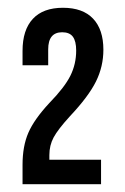

<svg xmlns="http://www.w3.org/2000/svg" viewBox="-20 -825 322 494"><path d="M38 -401Q38 -449 53 -483.5Q68 -518 107 -560Q146 -600 161 -630Q176 -660 176 -695Q176 -719 167.5 -730.5Q159 -742 140 -742Q104 -742 104 -698V-657H38V-694Q38 -748 64.5 -776.5Q91 -805 142 -805Q193 -805 219.5 -777Q246 -749 246 -697Q246 -654 227 -615.5Q208 -577 160 -526Q129 -492 118 -471.5Q107 -451 107 -426V-414H240V-351H38Z"/></svg>

Font: kids-team
Style: team
Weight: 400
Designer: Ryoichi Tsunekawa, Thomas Gollenia, Laura Emeder
Foundry: Ryoichi Tsunekawa, Thomas Gollenia, Laura Emeder
Version: Version 2.000